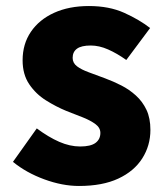

<svg xmlns="http://www.w3.org/2000/svg" viewBox="-20 -603 550 637"><path d="M242 14Q187 14 127 -8Q67 -30 23 -66L102 -177Q141 -148 176.5 -132.5Q212 -117 246 -117Q281 -117 297 -129Q313 -141 313 -162Q313 -179 297 -191Q281 -203 255 -213.5Q229 -224 200 -235Q166 -249 132.5 -270Q99 -291 77 -323.5Q55 -356 55 -403Q55 -457 82.5 -497.5Q110 -538 159.5 -560.5Q209 -583 275 -583Q342 -583 392 -560.5Q442 -538 478 -510L399 -404Q368 -426 338.5 -439Q309 -452 281 -452Q250 -452 235.5 -441.5Q221 -431 221 -411Q221 -394 235.5 -383Q250 -372 275 -363Q300 -354 329 -343Q356 -333 382.5 -319.5Q409 -306 431 -286Q453 -266 466 -238.5Q479 -211 479 -172Q479 -120 452 -77.5Q425 -35 372.5 -10.5Q320 14 242 14Z"/></svg>

Font: Noto Sans JP Thin Black
Style: Regular
Weight: 900
Version: Version 2.004-H2;hotconv 1.0.118;makeotfexe 2.5.65603